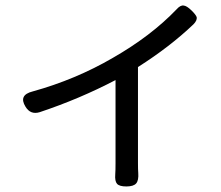

<svg xmlns="http://www.w3.org/2000/svg" viewBox="-20 -604 797 693"><path d="M436 69Q411 69 402.5 59.5Q394 50 396 25Q397 12 397 -15V-315Q267 -247 123 -199Q90 -189 72 -219Q46 -261 98 -274Q253 -317 387 -395Q525 -474 617 -570Q631 -586 643 -584Q654 -583 670.5 -567Q687 -551 690 -542Q692 -530 678 -516Q593 -435 478 -362V-188V-15Q478 9 479 20Q481 47 471.5 58Q462 69 436 69Z"/></svg>

Font: GenSenRounded TW R
Style: Regular
Weight: 400
Version: Version 1.501;PS 1;hotconv 16.6.51;makeotf.lib2.5.65220